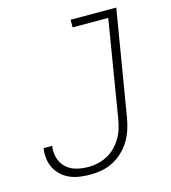

<svg xmlns="http://www.w3.org/2000/svg" viewBox="-110 -824 821 922"><g transform="rotate(-15 300.0 -363.5)"><path d="M227 8Q201 8 175.5 4.5Q150 1 127 -8.5Q104 -18 85.5 -34.5Q67 -51 55.5 -72.5Q44 -94 40.5 -120Q37 -146 41 -172Q42 -172 42 -172.5Q42 -173 42 -173H84Q84 -173 84 -172.5Q84 -172 84 -172Q79 -142 87.5 -113Q96 -84 117 -64.5Q138 -45 167 -37.5Q196 -30 227 -30Q251 -30 275 -35.5Q299 -41 321.5 -53Q344 -65 362 -83.5Q380 -102 393 -124Q406 -146 413 -169.5Q420 -193 424 -217L503 -697H326V-735H553L466 -211Q461 -182 452 -154Q443 -126 427.5 -100Q412 -74 389.5 -52.5Q367 -31 340 -17Q313 -3 284 2.5Q255 8 227 8Z"/></g></svg>

Font: Iosevka Curly XLtEx
Style: Italic
Weight: 200
Width: 7
Italic angle: -9°
Monospace: yes
Designer: Belleve Invis
Foundry: Belleve Invis
Version: Version 11.1.0; ttfautohint (v1.8.3)